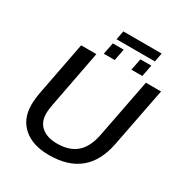

<svg xmlns="http://www.w3.org/2000/svg" viewBox="-205 -1046 1142 1205"><g transform="rotate(30 366.0 -443.0)"><path d="M322.3 9.8Q203.6 9.8 136.5 -48.6Q69.3 -106.9 69.3 -210.4Q69.3 -231.9 73 -262Q76.7 -292 80.6 -310.1L153.3 -688H263.7L186 -281.7Q177.2 -238.3 177.2 -207Q177.2 -146 217.8 -112.1Q258.3 -78.1 330.1 -78.1Q419.4 -78.1 470.9 -123.5Q522.5 -168.9 540.5 -264.2L622.6 -688H732.4L648.9 -258.8Q622.6 -124 541 -57.1Q459.5 9.8 322.3 9.8ZM616.7 -896 604.5 -832H326.7L338.9 -896ZM598.6 -797.9 582 -713.4H502.9L519.5 -797.9ZM398.4 -797.9 381.8 -713.4H302.7L319.3 -797.9Z"/></g></svg>

Font: Arimo Medium
Style: Italic
Weight: 500
Italic angle: -12°
Designer: Steve Matteson
Foundry: Monotype Imaging Inc.
Version: Version 1.33